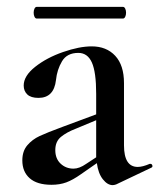

<svg xmlns="http://www.w3.org/2000/svg" viewBox="-20 -531 464 559"><path d="M418 -54Q422 -54 423.5 -49.5Q425 -45 421 -43L318 6Q312 8 308 8Q293 8 279.5 -9Q266 -26 262 -56L216 -24Q192 -7 173 0Q154 7 130 7Q88 7 66.5 -12Q45 -31 45 -64Q45 -91 59.5 -108Q74 -125 95.5 -135Q117 -145 163 -162L260 -198V-258Q260 -321 247.5 -349Q235 -377 208 -377Q175 -377 160.5 -352.5Q146 -328 143 -298Q137 -246 92 -246Q70 -246 59.5 -256Q49 -266 49 -282Q49 -310 82.5 -336.5Q116 -363 163.5 -379.5Q211 -396 247 -396Q290 -396 315.5 -368.5Q341 -341 341 -289V-108Q341 -45 381 -45Q395 -45 416 -54ZM260 -73V-82V-181L200 -156Q174 -146 157.5 -132.5Q141 -119 141 -94Q141 -69 156.5 -54.5Q172 -40 194 -40Q211 -40 231 -54ZM78 -494Q78 -501 80.5 -506Q83 -511 87 -511H338Q342 -511 344.5 -506Q347 -501 347 -494Q347 -487 344.5 -482Q342 -477 338 -477H87Q83 -477 80.5 -482Q78 -487 78 -494Z"/></svg>

Font: Cormorant Garamond SemiBold
Style: Regular
Weight: 600
Designer: Christian Thalmann (Catharsis Fonts)
Version: Version 3.000